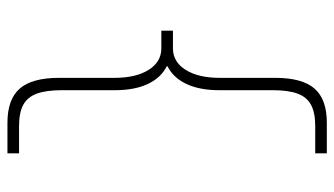

<svg xmlns="http://www.w3.org/2000/svg" viewBox="-216 -594 920 529"><g transform="rotate(90 244.5 -330.0)"><path d="M319 110Q254 110 224.5 76Q195 42 195 -32V-185Q195 -244 173 -279Q151 -314 114 -314H65V-346H114Q151 -346 173 -381Q195 -416 195 -475V-628Q195 -702 224.5 -736Q254 -770 319 -770H403V-738H328Q291 -738 269.5 -726.5Q248 -715 238.5 -689.5Q229 -664 229 -620V-473Q229 -420 212 -383.5Q195 -347 163 -331V-329Q195 -313 212 -276.5Q229 -240 229 -187V-40Q229 3 238.5 29Q248 55 269.5 66.5Q291 78 328 78H403V110Z"/></g></svg>

Font: M PLUS 1 ExtraLight
Style: Regular
Weight: 250
Version: Version 1.001